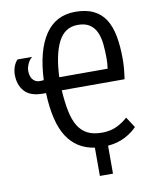

<svg xmlns="http://www.w3.org/2000/svg" viewBox="-94 -781 789 1009"><g transform="rotate(-10 300.0 -276.0)"><path d="M237 -318Q241 -253 251 -204.5Q261 -156 280.5 -124.5Q300 -93 330.5 -77.5Q361 -62 408 -62Q453 -62 487.5 -79Q522 -96 545 -118L582 -61Q556 -34 517.5 -14Q479 6 426 11V160H356V9Q260 -5 209.5 -83.5Q159 -162 153 -318H136Q69 -318 38.5 -352.5Q8 -387 8 -441Q8 -463 15.5 -484Q23 -505 36 -518H114Q98 -505 89.5 -485Q81 -465 81 -450Q81 -438 83.5 -426.5Q86 -415 92.5 -405.5Q99 -396 110 -390.5Q121 -385 138 -386L153 -387Q160 -543 216.5 -627.5Q273 -712 378 -712Q436 -712 475.5 -692.5Q515 -673 538 -636.5Q561 -600 571 -546.5Q581 -493 581 -425Q581 -375 572 -318ZM494 -388Q496 -402 497 -415Q498 -428 498 -441Q498 -481 494.5 -517Q491 -553 479 -581Q467 -609 443 -625.5Q419 -642 379 -642Q309 -642 275 -575Q241 -508 236 -388Z"/></g></svg>

Font: PT Mono
Style: Regular
Weight: 400
Monospace: yes
Designer: A.Korolkova, I.Chaeva
Foundry: ParaType Ltd
Version: Version 1.001W OFL